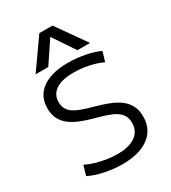

<svg xmlns="http://www.w3.org/2000/svg" viewBox="-237 -1120 1115 1250"><g transform="rotate(-30 320.5 -495.0)"><path d="M307.3 10Q241 10 174.7 -4.2Q108.3 -18.3 62.3 -41.7L83.7 -114.4Q115 -99.4 153.5 -87.9Q192 -76.4 233 -69.9Q274 -63.4 312 -63.4Q400 -63.4 447.6 -97.2Q495.3 -131 495.3 -193Q495.3 -228 480.5 -251.3Q465.6 -274.6 438.6 -290.5Q411.6 -306.3 374.3 -318.3Q337 -330.3 292.6 -342.3Q245.3 -355.3 204 -371.5Q162.6 -387.6 131.3 -411.1Q100 -434.7 82.3 -468.3Q64.6 -502 64.6 -549Q64.6 -640.7 134 -690.3Q203.3 -740 328 -740Q391.7 -740 455.2 -727.5Q518.7 -715 562.4 -694.3L540.3 -621.6Q498.3 -642.3 441 -654.4Q383.7 -666.6 327.3 -666.6Q240.4 -666.6 194.2 -635.8Q148.1 -605 148.1 -548.3Q148.1 -515.3 161.9 -493.2Q175.7 -471 201.2 -455.8Q226.7 -440.7 261.5 -429.2Q296.4 -417.7 339 -406Q389.4 -392 432.9 -375.3Q476.4 -358.7 508.9 -334.8Q541.4 -311 560 -276.5Q578.7 -242 578.7 -192.3Q578.7 -96.7 507.4 -43.3Q436 10 307.3 10ZM109 -780 264 -1000H362.7L518.4 -780H423.3L314.7 -941.9H312.7L204.1 -780Z"/></g></svg>

Font: M PLUS 2 Thin
Style: Regular
Weight: 100
Designer: Coji Morishita
Foundry: UNDERFOREST DESIGN
Version: Version 1.001